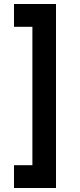

<svg xmlns="http://www.w3.org/2000/svg" viewBox="-20 -770 400 960"><path d="M260 -750H50V-636H142V56H50V170H260Z"/></svg>

Font: KT Kiyosuna Sans Bold
Style: Regular
Weight: 700
Designer: [Zen Kaku Gothic] Yoshimichi Ohira
Version: Version 1.010;Glyphs 3.1.2 (3151)